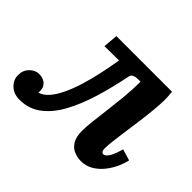

<svg xmlns="http://www.w3.org/2000/svg" viewBox="-117 -677 864 864"><g transform="rotate(45 315.5 -244.5)"><path d="M83 11Q46 11 23 -11Q0 -33 0 -64Q0 -94 20 -114Q40 -134 64 -134Q89 -134 105 -120.5Q121 -107 121 -84Q121 -81 121 -78Q121 -75 120 -72Q144 -78 164.5 -101.5Q185 -125 202 -161Q219 -197 232.5 -241Q246 -285 256.5 -333.5Q267 -382 275 -431L183 -430L189 -500H543Q545 -479 545.5 -470.5Q546 -462 546 -452Q546 -426 542.5 -388Q539 -350 533.5 -308Q528 -266 522 -225.5Q516 -185 512.5 -154Q509 -123 509 -108Q509 -92 513.5 -87Q518 -82 523 -82Q534 -82 546 -99Q558 -116 571 -161L625 -145Q621 -124 609 -97Q597 -70 578 -45.5Q559 -21 532.5 -5Q506 11 473 11Q452 11 430.5 2.5Q409 -6 395 -28Q381 -50 381 -90Q381 -116 385.5 -153.5Q390 -191 395.5 -236Q401 -281 406 -331Q411 -381 411 -432L383 -431Q375 -430 367 -425.5Q359 -421 357 -411Q340 -326 317 -250Q294 -174 262 -115Q230 -56 186 -22.5Q142 11 83 11Z"/></g></svg>

Font: Lora
Style: Italic
Weight: 400
Italic angle: -3°
Designer: Olga Karpushina, Alexei Vanyashin (Cyrillic)
Foundry: Cyreal
Version: Version 3.008